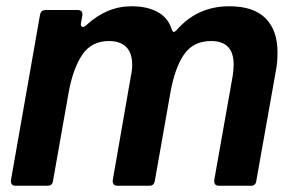

<svg xmlns="http://www.w3.org/2000/svg" viewBox="-20 -593 943 613"><path d="M149 -14Q147 0 132 0H29Q21 0 17.5 -5Q14 -10 15 -18L108 -547Q111 -561 125 -561H228Q245 -561 243 -544L239 -522L238 -516Q238 -507 245 -507Q250 -507 256 -513Q321 -573 400 -573Q450 -573 483.5 -554.5Q517 -536 528 -500Q531 -491 535 -491Q538 -491 544 -497Q610 -573 712 -573Q790 -573 828 -534.5Q866 -496 866 -426Q866 -394 861 -368L798 -14Q796 0 781 0H678Q670 0 666.5 -5Q663 -10 664 -18L723 -351Q726 -372 726 -387Q726 -462 654 -462Q597 -462 567.5 -419Q538 -376 524 -297L474 -14Q471 0 457 0H354Q346 0 342.5 -5Q339 -10 340 -18L398 -351Q402 -368 402 -386Q402 -424 383 -443Q364 -462 328 -462Q272 -462 242.5 -418Q213 -374 199 -297Z"/></svg>

Font: Open Sauce Two
Style: Bold Italic
Weight: 700
Italic angle: -10°
Designer: Alfredo Marco Pradil
Foundry: Creative Sauce Fz LLC
Version: Version 1.477